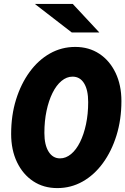

<svg xmlns="http://www.w3.org/2000/svg" viewBox="-20 -951 641 982"><path d="M273 11Q203 11 150 -24Q97 -59 67 -121.5Q37 -184 37 -266Q37 -361 62 -441.5Q87 -522 131.5 -583Q176 -644 235.5 -677.5Q295 -711 365 -711Q435 -711 488 -676Q541 -641 571 -578.5Q601 -516 601 -434Q601 -340 576 -259Q551 -178 506.5 -117Q462 -56 402.5 -22.5Q343 11 273 11ZM287 -141Q317 -141 343.5 -163Q370 -185 389.5 -224.5Q409 -264 420 -316Q431 -368 431 -429Q431 -491 410 -525Q389 -559 351 -559Q321 -559 294.5 -537Q268 -515 248.5 -475.5Q229 -436 218 -384Q207 -332 207 -271Q207 -210 228.5 -175.5Q250 -141 287 -141ZM347 -785 158 -931H352L488 -785Z"/></svg>

Font: Red Hat Mono
Style: Italic
Weight: 300
Italic angle: -12°
Monospace: yes
Designer: Pentagram, MCKL
Foundry: Pentagram, MCKL
Version: Version 1.023